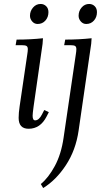

<svg xmlns="http://www.w3.org/2000/svg" viewBox="-20 -637 526 960"><path d="M184.1 283.2Q222.2 252 254.2 192.9Q286.1 133.8 297.9 51.8L358.9 -363.8Q361.8 -380.9 361.8 -391.1Q361.8 -402.8 355.7 -407Q349.6 -411.1 332 -411.1H300.8L306.2 -439Q375 -439 438 -445.8L436 -418L373 16.1Q358.9 113.8 309.6 188.7Q260.3 263.7 195.8 303.2ZM373 -558.1Q373 -582 388.2 -599.6Q403.3 -617.2 425.8 -617.2Q441.9 -617.2 453.4 -606.2Q464.8 -595.2 464.8 -576.2Q464.8 -551.3 449.7 -534.2Q434.6 -517.1 411.1 -517.1Q395 -517.1 384 -529.8Q373 -542.5 373 -558.1ZM58.1 -411.1 63 -439Q131.8 -439 194.8 -445.8L192.9 -418L147.9 -104Q143.1 -68.8 143.1 -58.1Q143.1 -35.2 155.8 -35.2Q174.8 -35.2 189.9 -64.9L201.2 -86.9L224.1 -76.2L212.9 -54.2Q181.6 6.8 123 6.8Q73.2 6.8 73.2 -47.9Q73.2 -71.8 78.1 -105L116.2 -363.8Q119.1 -380.9 119.1 -391.1Q119.1 -402.8 112.8 -407Q106.4 -411.1 88.9 -411.1ZM129.9 -558.1Q129.9 -581.5 145.3 -599.4Q160.6 -617.2 183.1 -617.2Q199.2 -617.2 210.7 -606.2Q222.2 -595.2 222.2 -576.2Q222.2 -551.3 207 -534.2Q191.9 -517.1 168 -517.1Q151.9 -517.1 140.9 -529.8Q129.9 -542.5 129.9 -558.1Z"/></svg>

Font: Dihjauti
Style: Italic
Weight: 400
Italic angle: -9°
Designer: T. Christopher White
Version: Version 3.0.0